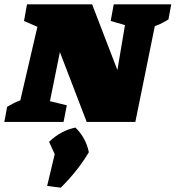

<svg xmlns="http://www.w3.org/2000/svg" viewBox="-47 -564 812 888"><path d="M479 -544H745L732 -474Q719 -467 706.5 -459.5Q694 -452 669 -443L579 0H354L230 -323L184 -96L262 -77L247 0H-27L-14 -70Q0 -78 14 -85.5Q28 -93 47 -100L126 -440L64 -467L78 -544H379L496 -240L531 -448L465 -467ZM171 296 206 149 180 92Q234 40 302 26Q350 73 364 140Q312 227 234 304Z"/></svg>

Font: Piazzolla SC Black
Style: Italic
Weight: 900
Italic angle: -11.3°
Designer: Juan Pablo del Peral
Foundry: Huerta Tipografica
Version: Version 1.330